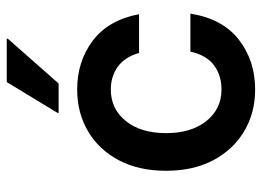

<svg xmlns="http://www.w3.org/2000/svg" viewBox="-122 -634 766 561"><g transform="rotate(-90 260.5 -353.0)"><path d="M280 10Q211.7 10 157.9 -22.1Q104.2 -54.2 73.3 -112.5Q42.5 -170.8 42.5 -250Q42.5 -330 73.3 -388.3Q104.2 -446.7 157.9 -478.3Q211.7 -510 280 -510Q362.5 -510 422.9 -464.2Q483.3 -418.3 500 -329.2H386.7Q375 -370.8 346.7 -391.2Q318.3 -411.7 280 -411.7Q223.3 -411.7 187.9 -367.9Q152.5 -324.2 152.5 -250Q152.5 -176.7 187.9 -132.5Q223.3 -88.3 280 -88.3Q320.8 -88.3 350.4 -110Q380 -131.7 390.8 -179.2H501.7Q486.7 -85 425.4 -37.5Q364.2 10 280 10ZM211.7 -564.2V-567.5L301.7 -715.8H428.3V-712.5L297.5 -564.2Z"/></g></svg>

Font: Funnel Sans Medium
Style: Regular
Weight: 500
Version: Version 1.000; Beta; Release 5; Build 24; ttfautohint (v1.8.